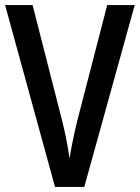

<svg xmlns="http://www.w3.org/2000/svg" viewBox="-20 -734 549 754"><path d="M509 -714H401L284 -262C272 -213 260 -156 253 -112C247 -156 236 -213 224 -260L108 -714H0L196 0H311Z"/></svg>

Font: Noto Sans Thai Looped Condensed Medium
Style: Regular
Weight: 500
Width: 3
Designer: Sasikarn Vongin, Ben Mitchell
Foundry: The Fontpad Ltd
Version: Version 1.001